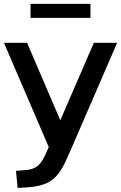

<svg xmlns="http://www.w3.org/2000/svg" viewBox="-20 -756 614 973"><path d="M218.8 7.8C192.9 68.4 172.9 100.6 112.3 105.5L61 109.9L69.3 196.3L118.2 193.4C262.7 184.6 288.1 120.6 343.3 -7.3L573.7 -539.1H455.6L285.6 -146.5L117.2 -539.1H0L227.1 -10.7ZM438.5 -665.5V-736.3H134.8V-665.5Z"/></svg>

Font: Winston Medium
Style: Regular
Weight: 500
Designer: Vernon Adams, Kim Jin-seong, David Berlow, Cristiano Sobral
Foundry: The Winston Project Authors
Version: Version 3.004